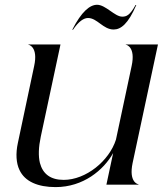

<svg xmlns="http://www.w3.org/2000/svg" viewBox="-20 -754 682 784"><path d="M521.5 -88.5 625 -572.5H493.5V-571.5C496 -571.5 534.5 -562.5 517.5 -484.5L453.5 -184C426 -97 331 -19.5 240 -19.5C186.5 -19.5 155 -43.5 143 -88.5C136 -117 137.5 -153.5 146.5 -196L227 -572.5H95.5V-571.5C98 -571.5 136.5 -562.5 119.5 -484.5L53 -170.5C43.5 -127 46 -88 59.5 -60C81.5 -12.5 135 10 207 10C320 10 403 -59.5 442 -129L414.5 0H545.5V-1.5C543 -1.5 505 -10 521.5 -88.5ZM275 -632.5H278C301.5 -667 322 -680.5 339.5 -680.5C377 -680.5 401 -633.5 444 -633.5C473.5 -633.5 503.5 -656.5 536.5 -733.5H533.5C510 -690.5 495.5 -686 479 -686C448.5 -686 411.5 -734.5 376.5 -734.5C347 -734.5 313 -707 275 -632.5Z"/></svg>

Font: Beautique Display Italic
Style: Regular
Weight: 400
Italic angle: -12°
Designer: Nhat-Quang Ngo
Version: Version 1.100;Glyphs 3.2.3 (3260)